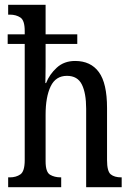

<svg xmlns="http://www.w3.org/2000/svg" viewBox="-20 -780 549 800"><path d="M14 0V-41H21Q47 -41 65 -53.5Q83 -66 83 -113V-597H12V-637H83V-651Q83 -695 65 -707Q47 -719 21 -719H14V-760H170V-637H302V-597H170V-503Q170 -482 169.5 -461Q169 -440 169 -434H172Q186 -470 216.5 -498Q247 -526 293 -526Q358 -526 392 -479.5Q426 -433 426 -330V-113Q426 -66 441.5 -53.5Q457 -41 485 -41H487V0H339V-327Q339 -392 321 -428Q303 -464 259 -464Q212 -464 191 -420Q170 -376 170 -302V-108Q170 -63 188.5 -52Q207 -41 233 -41H235V0Z"/></svg>

Font: Noto Serif Bengali ExtraCondensed
Style: Regular
Weight: 400
Width: 2
Designer: Juan Bruce, Universal Thirst, Indian Type Foundry and the Monotype Design Team.
Foundry: Monotype Imaging Inc.
Version: Version 2.003; ttfautohint (v1.8.4.7-5d5b)